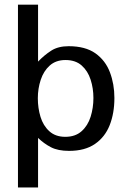

<svg xmlns="http://www.w3.org/2000/svg" viewBox="-20 -622 562 840"><path d="M480.5 -193.4Q480.5 -127 460 -74.7Q439.5 -22.5 395.5 7.8Q351.6 38.1 282.2 38.1Q233.4 38.1 202.6 22Q171.9 5.9 146.5 -18.6V198.2H58.6V-601.6H146.5V-352.5Q173.8 -380.9 204.1 -400.4Q234.4 -419.9 280.3 -419.9Q353.5 -419.9 397.5 -388.7Q441.4 -357.4 460.9 -305.7Q480.5 -253.9 480.5 -193.4ZM388.7 -193.4Q388.7 -235.4 376.5 -273.4Q364.3 -311.5 337.4 -335.4Q310.5 -359.4 266.6 -359.4Q224.6 -359.4 197.8 -335.4Q170.9 -311.5 158.2 -272.9Q145.5 -234.4 145.5 -192.4Q145.5 -149.4 157.2 -110.8Q168.9 -72.3 195.8 -47.9Q222.7 -23.4 265.6 -23.4Q309.6 -23.4 336.9 -47.9Q364.3 -72.3 376.5 -111.3Q388.7 -150.4 388.7 -193.4Z"/></svg>

Font: Namkio Khamti Book
Style: Regular
Weight: 500
Designer: Debbi Hosken
Foundry: SIL International
Version: Version 3.917